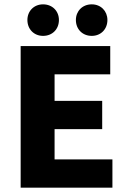

<svg xmlns="http://www.w3.org/2000/svg" viewBox="-20 -863 590 883"><path d="M75 0H497V-130H231V-269H450V-399H231V-521H487V-651H75ZM178 -698C221 -698 251 -729 251 -771C251 -812 221 -843 178 -843C136 -843 106 -812 106 -771C106 -729 136 -698 178 -698ZM402 -698C444 -698 474 -729 474 -771C474 -812 444 -843 402 -843C359 -843 329 -812 329 -771C329 -729 359 -698 402 -698Z"/></svg>

Font: Source Sans Pro
Style: Bold
Weight: 700
Designer: Paul D. Hunt
Foundry: Adobe Systems Incorporated
Version: Version 3.006;hotconv 1.0.111;makeotfexe 2.5.65597